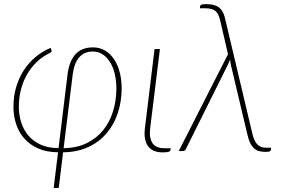

<svg xmlns="http://www.w3.org/2000/svg" viewBox="-20 -730 1364 928"><path d="M287.5 -14Q351 -14.5 399 -38Q447 -61.5 478.8 -101Q510.5 -140.5 526.5 -192.5Q542.5 -244.5 542.5 -302Q542.5 -338.5 535 -371.2Q527.5 -404 512.8 -428.2Q498 -452.5 476.8 -466.8Q455.5 -481 428.5 -481Q387.5 -481 363 -453.2Q338.5 -425.5 331.5 -370.5ZM306.5 -370.5Q314.5 -434.5 344.8 -467.8Q375 -501 429.5 -501Q462.5 -501 488.2 -485.5Q514 -470 531.8 -443Q549.5 -416 558.8 -380Q568 -344 568 -303Q568 -239 549.2 -183Q530.5 -127 494.5 -85Q458.5 -43 405.8 -18.8Q353 5.5 285 6L264 178.5H239.5L260.5 6Q205.5 5.5 165 -12.2Q124.5 -30 97.8 -60.2Q71 -90.5 58 -130Q45 -169.5 45 -213.5Q45 -263.5 57.8 -307.8Q70.5 -352 93.8 -388.5Q117 -425 150 -453Q183 -481 224 -498.5L229 -488Q230.5 -484.5 228.8 -480.5Q227 -476.5 223 -475Q185 -457 156.5 -429.2Q128 -401.5 109 -367.2Q90 -333 80.5 -294Q71 -255 71 -214.5Q71 -175.5 82.2 -139.2Q93.5 -103 116.8 -75.2Q140 -47.5 176.2 -31Q212.5 -14.5 263 -14Z M727 -493H753L706 -111.5Q700 -63.5 716.8 -38.5Q733.5 -13.5 776 -13.5H805L804 -4.5Q803.5 0.5 795.8 3.5Q788 6.5 766.5 6.5Q717 6.5 695.2 -23.8Q673.5 -54 680.5 -111Z M1290.5 -16 1289.5 -6.5Q1288.5 -1 1283.8 1.5Q1279 4 1264 4Q1247.5 4 1233.8 0.8Q1220 -2.5 1209 -12Q1198 -21.5 1189.5 -38.5Q1181 -55.5 1175 -82.5L1096.5 -414Q1094.5 -422.5 1093.5 -429.5Q1092.5 -436.5 1092 -443.5Q1088.5 -432 1081.5 -417.5L878 -9Q876 -5 872.5 -2.5Q869 0 862 0H844L1082 -468L1044 -632Q1040.5 -646.5 1035.5 -657.5Q1030.5 -668.5 1022.5 -675.8Q1014.5 -683 1002.2 -686.5Q990 -690 972 -690H946L947 -700Q947.5 -704 952.8 -707Q958 -710 976.5 -710Q1017.5 -710 1038 -694.5Q1058.5 -679 1067 -644L1200 -83Q1209 -46 1224.8 -31Q1240.5 -16 1266 -16Z"/></svg>

Font: Lato ExtraLight
Style: Italic
Weight: 275
Italic angle: -7°
Designer: Lukasz Dziedzic with Adam Twardoch and Botio Nikoltchev
Foundry: tyPoland Lukasz Dziedzic
Version: Version 2.015; 2015-08-06; http://www.latofonts.com/